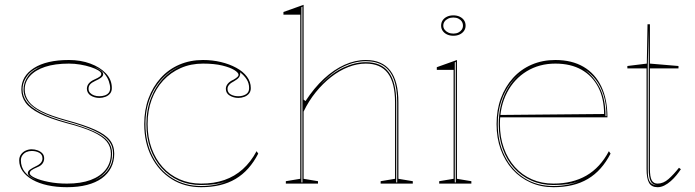

<svg xmlns="http://www.w3.org/2000/svg" viewBox="-20 -765 2897 800"><path d="M259 15Q215 15 178.5 7Q142 -1 115.5 -16Q89 -31 74.5 -51.5Q60 -72 60 -97Q60 -111 67.5 -121.5Q75 -132 87 -137.5Q99 -143 112 -143Q125 -143 137 -138.5Q149 -134 156.5 -126Q164 -118 164 -105Q164 -93 157 -83.5Q150 -74 137 -69Q118 -61 111 -55.5Q104 -50 104 -43Q104 -34 125.5 -24Q147 -14 182.5 -7Q218 0 259 0Q317 0 357.5 -15Q398 -30 420 -58Q442 -86 442 -125Q442 -154 424.5 -175.5Q407 -197 367 -215.5Q327 -234 257 -252Q187 -271 145.5 -292Q104 -313 86.5 -337.5Q69 -362 69 -392Q69 -448 121.5 -481.5Q174 -515 267 -515Q316 -515 356.5 -500Q397 -485 421.5 -459Q446 -433 446 -398Q446 -384 438.5 -375Q431 -366 419 -361.5Q407 -357 394 -357Q384 -357 375 -359.5Q366 -362 358.5 -366.5Q351 -371 346.5 -378.5Q342 -386 342 -395Q342 -420 374 -434Q390 -441 396 -446Q402 -451 402 -457Q402 -464 390 -471.5Q378 -479 358 -485.5Q338 -492 314.5 -496Q291 -500 267 -500Q209 -500 168 -486.5Q127 -473 105 -448.5Q83 -424 83 -392Q83 -366 99.5 -343Q116 -320 154.5 -301Q193 -282 259 -264Q333 -244 376 -224.5Q419 -205 437.5 -181.5Q456 -158 456 -125Q456 -92 442.5 -66Q429 -40 404 -22Q379 -4 342.5 5.5Q306 15 259 15ZM132 -14Q113 -24 104.5 -30.5Q96 -37 96 -44Q96 -52 106 -59Q116 -66 129 -72Q144 -79 150.5 -87Q157 -95 157 -105Q157 -121 143.5 -128.5Q130 -136 112 -136Q100 -136 90 -131.5Q80 -127 73.5 -118Q67 -109 67 -97Q67 -69 83.5 -48.5Q100 -28 132 -14ZM374 -14Q399 -25 416 -41Q433 -57 442 -78Q451 -99 451 -125Q451 -156 433 -178.5Q415 -201 373 -220.5Q331 -240 258 -260Q207 -274 172.5 -288.5Q138 -303 117.5 -319.5Q97 -336 87.5 -354Q78 -372 78 -392Q78 -422 97 -448Q116 -474 156 -490Q114 -476 94 -449.5Q74 -423 74 -392Q74 -364 91.5 -340.5Q109 -317 149 -296Q189 -275 258 -256Q329 -237 370.5 -218Q412 -199 429.5 -177Q447 -155 447 -125Q447 -87 428 -59Q409 -31 374 -14ZM394 -364Q406 -364 416.5 -367.5Q427 -371 433 -378.5Q439 -386 439 -398Q439 -410 433.5 -426.5Q428 -443 414 -459.5Q400 -476 374 -486Q394 -476 402 -469.5Q410 -463 410 -456Q410 -448 400.5 -441Q391 -434 377 -428Q362 -421 355.5 -413.5Q349 -406 349 -395Q349 -385 355.5 -378Q362 -371 372 -367.5Q382 -364 394 -364Z M818 15Q749 15 695.5 -18.5Q642 -52 611.5 -111.5Q581 -171 581 -248Q581 -307 599 -355.5Q617 -404 649.5 -440Q682 -476 727 -495.5Q772 -515 826 -515Q865 -515 900.5 -506.5Q936 -498 964.5 -482.5Q993 -467 1009 -445.5Q1025 -424 1025 -398Q1025 -384 1017.5 -375Q1010 -366 998 -361.5Q986 -357 973 -357Q954 -357 937.5 -366.5Q921 -376 921 -395Q921 -406 929 -416Q937 -426 953 -433Q974 -445 974 -453Q974 -462 956.5 -473Q939 -484 906 -492Q873 -500 826 -500Q775 -500 733 -481.5Q691 -463 660 -429.5Q629 -396 612 -350Q595 -304 595 -248Q595 -193 611.5 -147.5Q628 -102 657.5 -69Q687 -36 728 -18Q769 0 818 0Q872 0 915 -15Q958 -30 991.5 -60Q1025 -90 1049 -135L1056 -125Q1038 -90 1014.5 -63.5Q991 -37 961.5 -19.5Q932 -2 896 6.5Q860 15 818 15ZM980 -464 981 -460Q981 -450 975.5 -442.5Q970 -435 956 -427Q928 -413 928 -395Q928 -379 941.5 -371.5Q955 -364 973 -364Q991 -364 1004.5 -372Q1018 -380 1018 -398Q1018 -408 1015.5 -417Q1013 -426 1008 -434Q1003 -442 996 -449.5Q989 -457 980 -464ZM586 -248Q586 -173 615.5 -114.5Q645 -56 697.5 -23Q750 10 818 10Q851 10 880 4Q909 -2 929 -12Q910 -3 881.5 1.5Q853 6 818 6Q767 6 725.5 -12.5Q684 -31 653.5 -65Q623 -99 606.5 -145.5Q590 -192 590 -248Q590 -308 609.5 -357.5Q629 -407 664 -442.5Q699 -478 746 -495Q698 -479 662 -443.5Q626 -408 606 -358.5Q586 -309 586 -248Z M1700 -10V0H1566V-10L1626 -20V-338Q1626 -420 1596 -460Q1566 -500 1504 -500Q1468 -500 1431 -485.5Q1394 -471 1359.5 -444Q1325 -417 1295.5 -380.5Q1266 -344 1245 -300V-20L1305 -10V0H1171V-10L1231 -20V-704H1161V-715L1245 -745V-350L1253 -344Q1289 -399 1330 -437Q1371 -475 1415.5 -495Q1460 -515 1504 -515Q1538 -515 1563.5 -504Q1589 -493 1606 -471Q1623 -449 1631.5 -416Q1640 -383 1640 -338V-20ZM1236 -5H1240V-737L1236 -735ZM1631 -5H1635V-338Q1635 -397 1620.5 -435Q1606 -473 1577 -491.5Q1548 -510 1504 -510Q1458 -510 1410.5 -487Q1363 -464 1316 -413Q1363 -461 1411 -483.5Q1459 -506 1504 -506Q1569 -506 1600 -464Q1631 -422 1631 -338Z M1869 -616Q1854 -616 1842.5 -621.5Q1831 -627 1824.5 -636.5Q1818 -646 1818 -658Q1818 -671 1824.5 -680.5Q1831 -690 1842.5 -695.5Q1854 -701 1869 -701Q1884 -701 1895.5 -695.5Q1907 -690 1913.5 -680.5Q1920 -671 1920 -658Q1920 -646 1913.5 -636.5Q1907 -627 1895.5 -621.5Q1884 -616 1869 -616ZM1810 0V-10L1870 -20V-474H1800V-485L1884 -515V-20L1944 -10V0ZM1875 -5H1879V-507L1875 -505ZM1869 -625Q1881 -625 1890 -629.5Q1899 -634 1904 -641.5Q1909 -649 1909 -658Q1909 -668 1904 -675.5Q1899 -683 1890 -687.5Q1881 -692 1869 -692Q1857 -692 1847.5 -687.5Q1838 -683 1832.5 -675.5Q1827 -668 1827 -658Q1827 -649 1832.5 -641.5Q1838 -634 1847.5 -629.5Q1857 -625 1869 -625Z M2294 -515Q2363 -515 2411.5 -486.5Q2460 -458 2485.5 -404.5Q2511 -351 2511 -276H2063V-286L2497 -290Q2497 -355 2472.5 -402Q2448 -449 2403 -474.5Q2358 -500 2294 -500Q2227 -500 2174.5 -468Q2122 -436 2092.5 -379Q2063 -322 2063 -248Q2063 -193 2079.5 -147.5Q2096 -102 2125.5 -69Q2155 -36 2196 -18Q2237 0 2286 0Q2326 0 2360.5 -8.5Q2395 -17 2423.5 -33.5Q2452 -50 2475.5 -75.5Q2499 -101 2517 -135L2524 -125Q2506 -90 2482.5 -63.5Q2459 -37 2429.5 -19.5Q2400 -2 2364 6.5Q2328 15 2286 15Q2234 15 2190.5 -4.5Q2147 -24 2115.5 -59Q2084 -94 2066.5 -142Q2049 -190 2049 -248Q2049 -307 2067 -355.5Q2085 -404 2117.5 -440Q2150 -476 2195 -495.5Q2240 -515 2294 -515ZM2054 -248Q2054 -173 2083.5 -114.5Q2113 -56 2165 -23Q2217 10 2286 10Q2319 10 2348 4Q2377 -2 2397 -12Q2378 -3 2349.5 1.5Q2321 6 2286 6Q2236 6 2194 -12.5Q2152 -31 2121.5 -65Q2091 -99 2074.5 -145.5Q2058 -192 2058 -248Q2058 -325 2089 -385Q2120 -445 2174 -476Q2137 -455 2110 -421Q2083 -387 2068.5 -343.5Q2054 -300 2054 -248ZM2503 -281H2507Q2507 -331 2495 -368.5Q2483 -406 2462.5 -432.5Q2442 -459 2414 -476Q2453 -448 2478 -401Q2503 -354 2503 -281Z M2720 15Q2695 15 2684.5 -3Q2674 -21 2674 -61V-480H2594V-490L2675 -500L2678 -664H2688V-500L2807 -490V-480H2688V-61Q2688 -28 2695.5 -14Q2703 0 2720 0Q2744 0 2765.5 -19Q2787 -38 2809 -66L2817 -60Q2809 -48 2798.5 -35Q2788 -22 2775 -10.5Q2762 1 2748 8Q2734 15 2720 15ZM2720 7Q2699 6 2691 -10Q2683 -26 2683 -61V-640L2679 -490V-61Q2679 -50 2679.5 -40Q2680 -30 2682 -21.5Q2684 -13 2688.5 -6.5Q2693 0 2700 3Q2704 5 2709 6Q2714 7 2720 7Z"/></svg>

Font: Kalnia Glaze Thin Thin
Style: Regular
Weight: 250
Version: Version 1.110